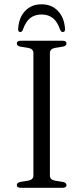

<svg xmlns="http://www.w3.org/2000/svg" viewBox="-20 -894 396 914"><path d="M217.5 -59Q217.5 -38.5 242 -34L279.5 -28Q296.5 -24.5 296.5 -13Q296.5 0 277.5 0H78.5Q60 0 60 -13Q60 -24.5 77 -28L114.5 -34Q139 -38.5 139 -59V-641Q139 -661.5 114.5 -666L77 -672Q60 -675.5 60 -687Q60 -700 78.5 -700H277.5Q296.5 -700 296.5 -687Q296.5 -675.5 279.5 -672L242 -666Q217.5 -661.5 217.5 -641ZM178 -825Q145 -825 123.2 -807.5Q101.5 -790 88.5 -751.5Q84 -741.5 77 -741.5Q65.5 -741.5 66.5 -756Q69 -809 99 -841.2Q129 -873.5 178 -873.5Q226.5 -873.5 256.5 -841.2Q286.5 -809 289.5 -756Q290.5 -741.5 278.5 -741.5Q271.5 -741.5 266.5 -751.5Q254 -790 232 -807.5Q210 -825 178 -825Z"/></svg>

Font: Fraunces 9pt Light
Style: Regular
Weight: 300
Version: Version 1.000;[0bf87f6ff]